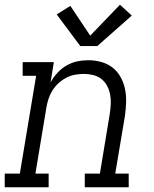

<svg xmlns="http://www.w3.org/2000/svg" viewBox="-33 -793 653 813"><path d="M-13 0V-58H51L120 -472H63V-530H195L181 -444Q193 -466 210 -484.5Q227 -503 248.5 -515.5Q270 -528 293.5 -533Q317 -538 341 -538Q369 -538 396 -530.5Q423 -523 444 -506.5Q465 -490 478 -466Q491 -442 496.5 -415Q502 -388 501 -359.5Q500 -331 496 -302L455 -58H512V0H326V-58H390L432 -312Q435 -332 436 -352.5Q437 -373 433.5 -392Q430 -411 421 -428.5Q412 -446 397 -458Q382 -470 362.5 -475Q343 -480 323 -480Q323 -480 323 -480Q323 -480 323 -480Q303 -480 284 -476.5Q265 -473 247 -463.5Q229 -454 214 -440Q199 -426 188.5 -409Q178 -392 172 -373Q166 -354 163 -335L117 -58H173V0ZM307 -598 207 -732 265 -768 349 -642 475 -773 525 -727 379 -598Z"/></svg>

Font: Iosevka Curly Slab LtExObl
Style: Regular
Weight: 300
Width: 7
Italic angle: -9°
Monospace: yes
Designer: Belleve Invis
Foundry: Belleve Invis
Version: Version 11.1.0; ttfautohint (v1.8.3)